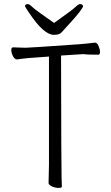

<svg xmlns="http://www.w3.org/2000/svg" viewBox="-20 -911 540 937"><path d="M123 -847Q104 -875 102 -880Q102 -891 116 -891Q123 -891 136.5 -878Q150 -865 181 -843.5Q212 -822 244 -799Q275 -822 305.5 -843.5Q336 -865 349.5 -878Q363 -891 370 -891Q385 -891 385 -880Q385 -875 368 -852.5Q351 -830 320.5 -797Q290 -764 280 -752.5Q270 -741 243 -741Q194 -741 123 -847ZM282 0Q282 6 265.5 6Q249 6 233 -1.5Q217 -9 217 -18L219 -107V-635Q105 -628 64 -621Q51 -621 43 -637.5Q35 -654 35 -667Q35 -680 45 -680Q52 -680 70.5 -679Q89 -678 106 -678Q123 -678 365 -695Q404 -698 443 -703Q454 -703 461 -686.5Q468 -670 468 -657Q468 -644 459 -644Q403 -644 388 -647L278 -640V-635Q279 -74 280.5 -45.5Q282 -17 282 0Z"/></svg>

Font: Moon Stars Kai T HW Light
Style: Regular
Weight: 300
Designer: GuiWonder
Version: Version 1.101